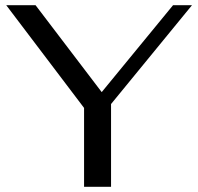

<svg xmlns="http://www.w3.org/2000/svg" viewBox="-20 -720 764 740"><path d="M304 -304 4 -700H117L372 -365L647 -700H720L408 -319V0H304Z"/></svg>

Font: Fahkwang
Style: Regular
Weight: 400
Version: Version 1.000; ttfautohint (v1.6)